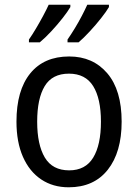

<svg xmlns="http://www.w3.org/2000/svg" viewBox="-20 -786 586 816"><path d="M497 -269Q497 -139 438 -64.5Q379 10 272 10Q205 10 155 -23.5Q105 -57 77.5 -119.5Q50 -182 50 -269Q50 -402 108.5 -474Q167 -546 274 -546Q375 -546 436 -474.5Q497 -403 497 -269ZM138 -269Q138 -171 170.5 -116.5Q203 -62 274 -62Q343 -62 376 -116Q409 -170 409 -269Q409 -367 376 -420Q343 -473 273 -473Q202 -473 170 -420Q138 -367 138 -269ZM443 -756Q432 -737 409.5 -708.5Q387 -680 361 -652Q335 -624 314 -606H267V-618Q281 -638 297.5 -665Q314 -692 328 -719Q342 -746 351 -766H443ZM279 -756Q268 -737 246 -709Q224 -681 198 -653Q172 -625 149 -606H103V-618Q117 -638 133 -665Q149 -692 163.5 -719Q178 -746 187 -766H279Z"/></svg>

Font: Noto Sans Kannada SemiCondensed
Style: Regular
Weight: 400
Width: 4
Designer: Jelle Bosma - Monotype Design Team
Foundry: Monotype Imaging Inc.
Version: Version 2.005; ttfautohint (v1.8.4.7-5d5b)